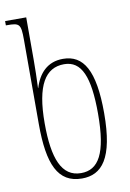

<svg xmlns="http://www.w3.org/2000/svg" viewBox="-88 -814 595 878"><g transform="rotate(-10 209.5 -375.0)"><path d="M221 10C313 10 372 -56 372 -267C372 -466 324 -544 229 -544C157 -544 115 -498 95 -432H94C96 -475 97 -526 97 -561V-760H-1V-740H4C62 -740 69 -735 69 -661V-269C69 -83 109 10 221 10ZM221 -15C131 -15 96 -104 96 -268C96 -445 143 -519 230 -519C311 -519 344 -441 344 -269C344 -84 302 -15 221 -15Z"/></g></svg>

Font: Noto Serif ExtraCondensed Thin
Style: Regular
Weight: 100
Width: 2
Designer: Monotype Design Team
Foundry: Monotype Imaging Inc.
Version: Version 2.013